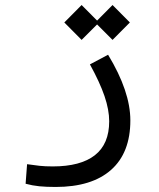

<svg xmlns="http://www.w3.org/2000/svg" viewBox="-20 -512 626 758"><path d="M199.7 226.1Q162.6 226.1 135.3 223.4Q107.9 220.7 81.1 213.4L86.9 136.2Q114.3 140.1 136 142.6Q157.7 145 188.5 145Q297.9 145 354.5 100.8Q411.1 56.6 411.1 -33.2Q411.1 -78.1 392.6 -132.6Q374 -187 335 -257.8L406.7 -295.9Q494.6 -150.9 494.6 -36.6Q494.6 91.3 418.5 158.7Q342.3 226.1 199.7 226.1ZM424.3 -354.5 363.3 -415.5 302.2 -354.5 233.9 -423.3 302.2 -492.2 363.3 -430.7 424.3 -492.2 492.7 -423.3Z"/></svg>

Font: Cascadia Mono SemiLight
Style: Regular
Weight: 350
Monospace: yes
Designer: Aaron Bell
Foundry: Saja Typeworks
Version: Version 2404.023; ttfautohint (v1.8.4)